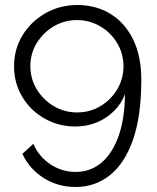

<svg xmlns="http://www.w3.org/2000/svg" viewBox="-20 -591 626 765"><path d="M36 -327Q36 -260 68.5 -205.5Q101 -151 157 -119Q213 -87 280 -87Q326 -87 365 -103Q404 -119 434 -148.5Q464 -178 478 -216Q477 -118 452.5 -49Q428 20 384.5 57Q341 94 281 94Q226 94 180 63Q134 32 113 -18L69 22Q98 83 154.5 118.5Q211 154 281 154Q359 154 418 107Q477 60 510 -34.5Q543 -129 543 -274Q543 -367 510.5 -433.5Q478 -500 420.5 -535.5Q363 -571 288 -571Q218 -571 160.5 -538Q103 -505 69.5 -450Q36 -395 36 -327ZM287 -511Q337 -511 379.5 -486Q422 -461 447 -419Q472 -377 472 -327Q472 -277 447 -235Q422 -193 380 -168Q338 -143 287 -143Q237 -143 194.5 -168Q152 -193 126.5 -235Q101 -277 101 -327Q101 -378 126.5 -419.5Q152 -461 194 -486Q236 -511 287 -511Z"/></svg>

Font: Raleway Thin
Style: Regular
Weight: 400
Version: Version 4.026